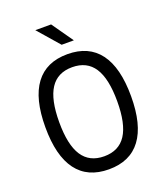

<svg xmlns="http://www.w3.org/2000/svg" viewBox="-184 -1164 1118 1301"><g transform="rotate(-20 375.0 -513.5)"><path d="M375 15Q222 15 144 -89.5Q66 -194 66 -400Q66 -606 144 -710.5Q222 -815 375 -815Q528 -815 606 -710.5Q684 -606 684 -400Q684 -194 606 -89.5Q528 15 375 15ZM375 -79Q481 -79 532.5 -158Q584 -237 584 -400Q584 -563 532.5 -642Q481 -721 375 -721Q269 -721 217.5 -642Q166 -563 166 -400Q166 -237 217.5 -158Q269 -79 375 -79ZM449 -888H361L227 -1042H341Z"/></g></svg>

Font: Martian Mono SemiExpanded Light
Style: Regular
Weight: 300
Width: 6
Monospace: yes
Designer: Roman Shamin
Foundry: Evil Martians
Version: Version 0.930